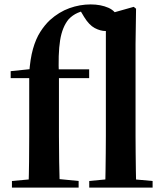

<svg xmlns="http://www.w3.org/2000/svg" viewBox="-20 -850 743 870"><path d="M34.1 0V-29.9L147.4 -40.2H231.5L336.3 -29.9V0ZM109.1 0Q111.1 -58.2 111.7 -117.4Q112.4 -176.6 112.4 -234.8V-496.1H28.4V-527.5L159.5 -541.2L112.1 -516.1Q116.6 -583.2 129.5 -628.6Q142.4 -674 162.5 -705.4Q182.5 -736.8 206.1 -758.9Q247.4 -796 294.6 -813Q341.9 -830 390.8 -830Q436.6 -830 471.6 -814.6Q506.5 -799.1 515.7 -764Q514.7 -740.1 501.5 -724.7Q488.3 -709.4 458.9 -709.4Q434.8 -709.4 409.3 -722.9Q383.8 -736.4 361.5 -772.7L342.3 -804.8V-816.5H383.7V-806Q354.2 -801.4 331.7 -791.6Q309.3 -781.8 291.3 -763.1Q262 -727.9 252.3 -666.8Q242.6 -605.7 247.1 -504.4V-234.8Q247.1 -176.6 248.1 -117.4Q249.1 -58.2 250.8 0ZM180.6 -496.1V-535.7H384V-496.1ZM384.4 0V-29.9L491.9 -40.2H555.9L671.5 -29.9V0ZM456.7 0Q457.7 -35.1 458.2 -75.2Q458.7 -115.3 459.2 -156.4Q459.7 -197.6 459.7 -234.8V-783.4L586 -819L596.5 -810.5L594.2 -650.9V-234.8Q594.2 -197.6 594.7 -156.4Q595.2 -115.3 595.7 -75.2Q596.2 -35.1 597.2 0Z"/></svg>

Font: Source Han Serif JP VF
Style: Regular
Weight: 250
Designer: Ryoko NISHIZUKA 西塚涼子 (kana & ideographs); Frank Grießhammer (Latin, Greek & Cyrillic); Wenlong ZHANG 张文龙 (bopomofo); San
Foundry: Adobe
Version: Version 2.001;hotconv 1.1.0;makeotfexe 2.6.0